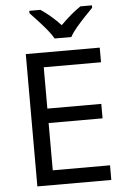

<svg xmlns="http://www.w3.org/2000/svg" viewBox="-62 -988 679 1032"><g transform="rotate(-5 278.0 -472.0)"><path d="M496 0H97V-714H496V-635H187V-412H478V-334H187V-79H496ZM259 -784Q246 -807 224 -833.5Q202 -860 178 -886Q154 -912 136 -931V-944H196Q222 -927 250 -903Q278 -879 303 -852Q330 -879 358 -903Q386 -927 412 -944H474V-931Q455 -912 430.5 -886Q406 -860 383.5 -833.5Q361 -807 349 -784Z"/></g></svg>

Font: Noto Sans Zanabazar Square
Style: Regular
Weight: 400
Version: Version 2.005; ttfautohint (v1.8.4.7-5d5b)